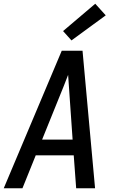

<svg xmlns="http://www.w3.org/2000/svg" viewBox="-20 -1006 640 1026"><path d="M0 0 310 -735H421L488 0H387L374 -176H171L100 0ZM368 -260 352 -490Q350 -519 348 -548Q346 -577 344 -606Q333 -577 321.5 -548Q310 -519 298 -490L205 -260ZM362 -790 317 -840 489 -986 545 -924Z"/></svg>

Font: Iosevka SS04 Medium Extended
Style: Italic
Weight: 500
Width: 7
Italic angle: -9°
Monospace: yes
Designer: Belleve Invis
Foundry: Belleve Invis
Version: Version 19.0.0; ttfautohint (v1.8.4)